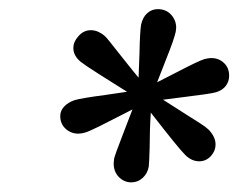

<svg xmlns="http://www.w3.org/2000/svg" viewBox="-20 -819 514 414"><path d="M148.9 -530.8Q132.8 -530.8 121.3 -541.5Q109.9 -552.2 109.9 -568.8Q109.9 -580.1 118.2 -589.1Q126.5 -598.1 140.6 -603Q155.3 -607.4 207.5 -614.3L253.9 -621.1Q224.6 -639.2 193.4 -659.2Q162.1 -679.2 154.3 -685.5Q138.2 -698.7 138.2 -715.3Q138.2 -729 148.9 -740.7Q160.2 -753.9 175.8 -753.9Q184.6 -753.9 192.4 -750.2Q200.2 -746.6 205.6 -741.7Q209 -738.8 216.6 -729.2Q224.1 -719.7 233.4 -708Q262.7 -670.9 278.8 -651.4L280.8 -705.1Q281.7 -750.5 284.2 -765.6Q287.6 -781.7 297.4 -790.5Q307.1 -799.3 320.3 -799.3Q337.9 -799.3 348.9 -787.4Q359.9 -775.4 359.9 -758.8Q359.9 -756.3 358.9 -750.5Q357.4 -743.2 352.1 -727.8Q346.7 -712.4 339.4 -694.3L318.8 -641.6L362.8 -664.1Q407.7 -687.5 420.4 -691.4Q428.7 -693.8 435.5 -693.8Q451.7 -693.8 462.9 -683.3Q474.1 -672.9 474.1 -655.3Q474.1 -643.6 467 -634Q460 -624.5 445.8 -620.1Q439 -618.2 421.9 -615.7Q404.8 -613.3 384.8 -610.8L331.5 -604Q338.9 -599.1 382.8 -571.3Q398.4 -561.5 411.4 -553.2Q424.3 -544.9 429.7 -539.6Q436.5 -532.7 440.7 -524.4Q444.8 -516.1 444.8 -507.3Q444.8 -494.1 435.5 -483.4Q424.8 -471.2 409.7 -471.2Q393.1 -471.2 379.4 -484.9Q366.2 -497.6 305.2 -576.2Q302.7 -539.6 302.7 -501Q301.8 -469.2 300.8 -460Q298.3 -445.3 287.8 -435.5Q277.3 -425.8 263.2 -425.8Q247.6 -425.8 236.3 -437.3Q225.1 -448.7 225.1 -466.8Q225.6 -472.2 226.1 -477.1Q228.5 -486.8 243.7 -525.9L265.6 -583L238.8 -569.3Q214.4 -556.6 193.1 -546.1Q171.9 -535.6 163.6 -533.2Q155.3 -530.8 148.9 -530.8Z"/></svg>

Font: Reddit Sans Chocolate SemiBold
Style: Italic
Weight: 600
Italic angle: -11.25°
Designer: Stephen Hutchings
Version: Version 1.013